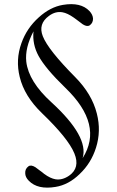

<svg xmlns="http://www.w3.org/2000/svg" viewBox="-20 -731 551 906"><path d="M402 -679Q418 -662 419 -643Q419 -623 404 -612Q392 -603 371 -616Q364 -621 351 -631L339 -640L328 -648Q298 -669 275 -673Q242 -679 211 -656Q159 -618 182 -560Q207 -496 335 -367Q414 -287 437 -195Q458 -113 433 -34Q410 39 356 90Q304 141 242 151Q158 165 116 122Q99 105 99 86Q98 66 114 54Q126 45 147 58Q154 63 167 73L178 81L189 90Q218 111 242 115Q274 120 306 98Q359 61 331 -7Q302 -78 178 -197Q95 -277 73 -368Q53 -449 81 -527Q106 -598 163 -649Q217 -698 277 -708Q361 -722 402 -679ZM104 -440Q115 -346 223 -248Q400 -86 370 15Q470 -142 288 -317Q195 -407 162 -467Q132 -522 138 -583Q97 -505 104 -440Z"/></svg>

Font: Cinzel(RUS BY LYAJKA)
Style: Regular
Weight: 400
Designer: Natanael Gama
Version: Version 1.001;PS 001.001;hotconv 1.0.56;makeotf.lib2.0.21325